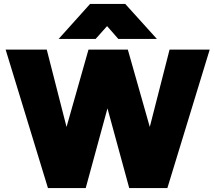

<svg xmlns="http://www.w3.org/2000/svg" viewBox="-20 -951 1089 971"><path d="M222.5 0 8.5 -700H216.5L316.5 -309L427.5 -700H626.5L737.5 -309L837.5 -700H1040.5L826.5 0H633.5L523.5 -403L413.5 0ZM276.5 -754 435.5 -931H613.5L773.5 -754H578.5L521.5 -819L463.5 -754Z"/></svg>

Font: Geologica Thin Roman Black
Style: Regular
Weight: 900
Version: Version 1.010;gftools[0.9.28]